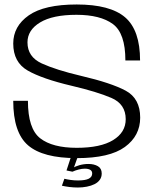

<svg xmlns="http://www.w3.org/2000/svg" viewBox="-20 -701 712 856"><path d="M327.5 135Q348 135 367.2 131.2Q386.5 127.5 401.5 120Q416.5 112.5 425 100.5Q433.5 88.5 433.5 72.5Q433.5 50 416.5 40Q399.5 30 374.5 30Q353.5 30 334 35.5Q314.5 41 304.5 48.5L303 64.5Q316 58.5 330.8 54.8Q345.5 51 358 51Q373 51 382 56Q391 61 391 72.5Q391 88 375.5 95.8Q360 103.5 328 103.5Q310.5 103.5 294.8 101.2Q279 99 267 96L256 127Q272 130.5 290.2 132.8Q308.5 135 327.5 135ZM303 64.5 325.5 1H295.5L276.5 59ZM322.5 4Q468.5 4 536.8 -45.8Q605 -95.5 605 -176.5Q605 -262 540.2 -296.8Q475.5 -331.5 340.5 -363Q230 -389 166.2 -418.2Q102.5 -447.5 102.5 -512Q102.5 -567 158.8 -601Q215 -635 321 -635Q427 -635 483 -594Q539 -553 539 -431.5H604.5Q604.5 -566.5 537.8 -623.8Q471 -681 322 -681Q177.5 -681 108.2 -632.5Q39 -584 39 -507Q39 -423.5 103.5 -386.5Q168 -349.5 299.5 -318.5Q412.5 -292 476.5 -264.5Q540.5 -237 540.5 -169.5Q540.5 -111 484.5 -76.5Q428.5 -42 322 -42Q214 -42 159.2 -84.5Q104.5 -127 104.5 -251.5H39Q39 -110 105.2 -53Q171.5 4 322.5 4Z"/></svg>

Font: Anybody SemiExpanded Light
Style: Regular
Weight: 300
Width: 6
Version: Version 1.113;gftools[0.9.25]